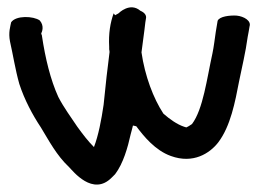

<svg xmlns="http://www.w3.org/2000/svg" viewBox="-20 -499 698 517"><path d="M274 -366C274 -365 275 -363 275 -359C272 -337 270 -314 267 -293L259 -217C253 -176 245 -134 233 -103C217 -119 204 -136 188 -158C170 -185 152 -209 137 -238C116 -284 102 -342 93 -402V-403C92 -406 91 -408 91 -409C93 -413 100 -429 87 -444C70 -456 23 -458 10 -439C8 -428 2 -412 7 -387C15 -352 21 -312 32 -273C46 -230 68 -189 90 -156C112 -120 132 -81 166 -49C176 -39 230 31 281 -21L290 -30C312 -59 324 -102 332 -138C334 -146 336 -152 338 -161C341 -160 344 -160 347 -159C367 -132 398 -94 440 -79C500 -57 545 -86 568 -116C601 -160 613 -224 624 -281C632 -321 641 -356 647 -400C649 -409 650 -417 652 -428C657 -443 637 -455 617 -457C599 -458 571 -455 566 -443L561 -413C558 -393 556 -374 552 -355C537 -287 527 -205 497 -165C491 -161 485 -157 482 -156C480 -156 479 -157 475 -158C457 -164 437 -178 420 -193C393 -234 370 -295 361 -358C364 -380 367 -402 369 -419C371 -435 372 -446 373 -449C375 -457 370 -465 358 -470C330 -494 300 -464 299 -463L290 -458L286 -463C277 -438 272 -409 274 -373Z"/></svg>

Font: Stray Cat
Style: Blk
Weight: 900
Version: Version 1.0